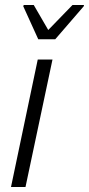

<svg xmlns="http://www.w3.org/2000/svg" viewBox="-20 -748 356 768"><path d="M24 0 131 -510H190L82 0ZM133 -591 73 -723 75 -728H115L173 -628L270 -728H316L315 -723L201 -591Z"/></svg>

Font: Saira SemiCondensed Light
Style: Italic
Weight: 300
Width: 4
Italic angle: -12°
Designer: Hector Gatti with collaboration of the Omnibus-Type team
Foundry: Omnibus-Type
Version: Version 1.101